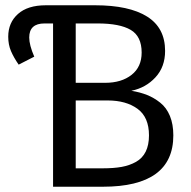

<svg xmlns="http://www.w3.org/2000/svg" viewBox="-20 -708 723 728"><path d="M478 -363.8Q511.2 -358.4 537.6 -347.9Q564 -337.4 587.6 -318.6Q611.3 -299.8 624.3 -268.3Q637.2 -236.8 637.2 -194.8Q637.2 0 370.1 0H181.2V-619.1H148.9Q90.8 -619.1 90.8 -565.9Q90.8 -537.1 109.9 -493.2L50.8 -462.9Q32.2 -489.7 21.7 -514.2Q11.2 -538.6 11.2 -568.8Q11.2 -622.1 48.1 -655Q85 -688 153.8 -688H340.8Q469.2 -688 537.6 -645.3Q606 -602.5 606 -515.1Q606 -454.1 569.3 -414.6Q532.7 -375 478 -363.8ZM350.1 -619.1H267.1V-394H378.9Q440.4 -394 478.8 -424.1Q517.1 -454.1 517.1 -508.8Q517.1 -570.3 475.6 -594.7Q434.1 -619.1 350.1 -619.1ZM370.1 -69.8Q411.6 -69.8 441.4 -75.2Q471.2 -80.6 495.6 -94.2Q520 -107.9 532.5 -133.1Q544.9 -158.2 544.9 -194.8Q544.9 -263.7 501.5 -295.4Q458 -327.1 388.2 -327.1H267.1V-69.8Z"/></svg>

Font: Fira Sans Book
Style: Regular
Weight: 350
Designer: Carrois Corporate & Edenspiekermann AG
Foundry: Carrois Corporate GbR & Edenspiekermann AG
Version: Version 4.203;PS 004.203;hotconv 1.0.88;makeotf.lib2.5.64775